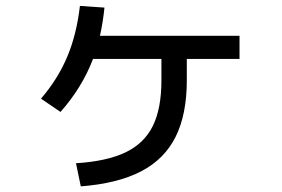

<svg xmlns="http://www.w3.org/2000/svg" viewBox="-20 -624 978 665"><path d="M539.1 -345.7V-419.9H302.2Q264.2 -320.3 189.5 -236.3L122.1 -282.2Q181.2 -351.6 213.4 -428.7Q245.6 -505.9 256.8 -603.5L341.8 -597.7Q336.9 -548.3 326.2 -500H809.6V-419.9H627V-345.7Q627 -227.5 588.1 -149.9Q549.3 -72.3 468.3 -30.3Q387.2 11.7 259.8 21.5L243.2 -58.6Q350.6 -65.4 415 -96.4Q479.5 -127.4 509.3 -187.7Q539.1 -248 539.1 -345.7Z"/></svg>

Font: Pretendard JP Medium
Style: Regular
Weight: 500
Designer: Base glyphs from Inter by Rasmus Andersson; Hangeul glyphs from Noto Sans CJK(Source Han Sans) by Jang Soo-young and Kan
Foundry: Kil Hyung-jin
Version: Version 1.309